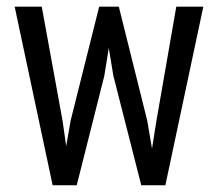

<svg xmlns="http://www.w3.org/2000/svg" viewBox="-20 -548 640 568"><path d="M165 -191.4 175.8 -115.7 189 -191.4 273.4 -528.3H331.5L415.5 -191.4L429.7 -108.4L442.9 -191.4L501.5 -528.3H581.5L469.2 0H397.9L315.4 -323.7L301.8 -405.8L288.6 -323.7L207 0H135.7L23.4 -528.3H103.5Z"/></svg>

Font: TypoPRO Roboto Mono
Style: Regular
Weight: 400
Designer: Google
Version: Version 2.000986; 2015; ttfautohint (v1.3)